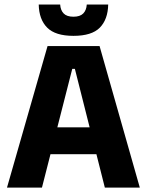

<svg xmlns="http://www.w3.org/2000/svg" viewBox="-20 -847 663 867"><path d="M11.6 0 194.7 -639H429.6L611.3 0H453.4L318.1 -536.1H306.3L169.5 0ZM167.1 -150.6V-271.9H454.8V-150.6ZM311.7 -685.1Q229.9 -685.1 193.1 -722.2Q156.2 -759.3 154.9 -826.5H251.7Q253.3 -800.8 267.5 -786.2Q281.7 -771.5 311.7 -771.5Q341.2 -771.5 355.7 -786Q370.1 -800.5 371.8 -826.5H468.6Q467.2 -759.3 430.8 -722.2Q394.4 -685.1 311.7 -685.1Z"/></svg>

Font: Anek Latin Medium
Style: Regular
Weight: 500
Designer: Yesha Goshar
Foundry: Ek Type
Version: Version 1.003